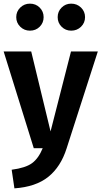

<svg xmlns="http://www.w3.org/2000/svg" viewBox="-22 -812 556 1052"><path d="M142 -792Q174 -792 195.5 -770.5Q217 -749 217 -718Q217 -687 195.5 -665.5Q174 -644 142 -644Q111 -644 89 -665.5Q67 -687 67 -718Q67 -749 89 -770.5Q111 -792 142 -792ZM368 -792Q400 -792 422 -770.5Q444 -749 444 -718Q444 -687 422 -665.5Q400 -644 368 -644Q337 -644 315.5 -665.5Q294 -687 294 -718Q294 -749 315.5 -770.5Q337 -792 368 -792ZM514 -530 343 1Q311 102 242.5 157Q174 212 57 220L42 118Q118 108 153.5 82Q189 56 212 0H163L-2 -530H149L255 -92L367 -530Z"/></svg>

Font: FiraGO SemiBold
Style: Regular
Weight: 600
Designer: bBox Type
Foundry: bBox Type GmbH
Version: Version 1.001;PS 001.001;hotconv 1.0.88;makeotf.lib2.5.64775